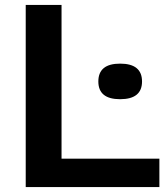

<svg xmlns="http://www.w3.org/2000/svg" viewBox="-20 -760 676 780"><path d="M84.5 0V-740H230V-115.5H627.5V0ZM468 -357Q379.5 -357 379.5 -429Q379.5 -501.5 468 -501.5Q557 -501.5 557 -429Q557 -357 468 -357Z"/></svg>

Font: Encode Sans Exp SmBold
Style: Regular
Weight: 600
Width: 7
Designer: Multiple Designers
Foundry: Impallari Type
Version: Version 3.002; ttfautohint (v1.8.3) -l 8 -r 50 -G 200 -x 14 